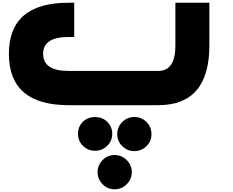

<svg xmlns="http://www.w3.org/2000/svg" viewBox="-20 -768 1703 1402"><path d="M729.1 401.3Q764.3 364.2 817.5 364.2Q869.3 364.2 905.4 401.3Q942.5 437.9 942.5 489.2Q942.5 539.9 905.4 577Q869.3 614.2 817.5 614.2Q764.3 614.2 729.1 577Q692.5 539.9 692.5 489.2Q692.5 437.9 729.1 401.3ZM762.3 120.1Q799.4 157.2 799.4 208Q799.4 262.1 762.3 297.3Q725.2 332.9 674.5 332.9Q623.2 332.9 586.1 297.3Q549.5 262.1 549.5 208Q549.5 157.2 586.1 120.1Q623.2 86.4 674.5 86.4Q725.2 86.4 762.3 120.1ZM873.2 122Q910.3 86.4 961 86.4Q1012.3 86.4 1049.4 122Q1086 159.1 1086 211.4Q1086 264.1 1049.4 299.3Q1012.3 335.4 961 335.4Q910.3 335.4 873.2 299.3Q836.1 264.1 836.1 211.4Q836.1 159.1 873.2 122ZM1508.8 -748V-436Q1508.8 0 1135.7 0H481Q44.9 0 44.9 -375Q44.9 -748 481 -748H522V-498H481Q294.9 -498 294.9 -375Q294.9 -250 481 -250H1135.7Q1260.7 -250 1260.7 -436V-748Z"/></svg>

Font: DimaBlue
Style: Bold
Weight: 700
Designer: R.Balvardi
Foundry: Dima Software Group
Version: Version 1.00;February 3, 2019;FontCreator 11.5.0.2427 64-bit